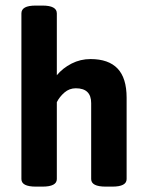

<svg xmlns="http://www.w3.org/2000/svg" viewBox="-20 -675 531 696"><path d="M57.6 -25.9V-626.5Q57.6 -640.6 70.3 -647.7Q83 -654.8 109.9 -654.8H133.8Q186 -654.8 186 -626.5V-402.3Q207.5 -428.2 239.5 -444.6Q271.5 -460.9 308.1 -460.9Q373.5 -460.9 406.2 -426.5Q439 -392.1 439 -320.8V-25.9Q439 1.5 387.2 1.5H363.3Q310.5 1.5 310.5 -25.9V-301.3Q310.5 -355 254.9 -355Q231.4 -355 213.6 -339.6Q195.8 -324.2 186 -304.7V-25.9Q186 1.5 133.8 1.5H109.9Q57.6 1.5 57.6 -25.9Z"/></svg>

Font: Jaldi
Style: Bold
Weight: 400
Designer: Pablo Cosgaya and Nicolas Silva
Foundry: Omnibus-Type
Version: Version 1.007